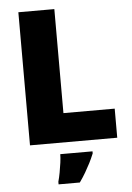

<svg xmlns="http://www.w3.org/2000/svg" viewBox="-61 -759 705 1026"><g transform="rotate(-5 291.0 -246.5)"><path d="M77 0V-714H270V-156H545V0ZM407 72Q396 99 384 122.5Q372 146 358 170Q344 194 325 221H211V207Q217 186 222 159Q227 132 230.5 106Q234 80 234 61H407Z"/></g></svg>

Font: Noto Sans Thai Black
Style: Regular
Weight: 900
Version: Version 2.001